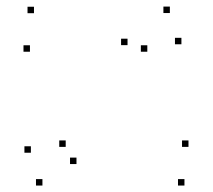

<svg xmlns="http://www.w3.org/2000/svg" viewBox="-20 -565 660 595"><path d="M551.6 10V-10H531.6V10ZM564.1 -109.8V-129.8H544.1V-109.8ZM183.6 -109.8V-129.8H163.6V-109.8ZM217 -56.6V-76.6H197V-56.6ZM542.2 -427.8V-447.8H522.2V-427.8ZM506.4 -524.6V-544.6H486.4V-524.6ZM85.3 -524.1V-544.1H65.3V-524.1ZM72.8 -404.7V-424.7H52.8V-404.7ZM436.5 -404.7V-424.7H416.5V-404.7ZM375.2 -425.1V-445.1H355.2V-425.1ZM75.7 -91.7V-111.7H55.7V-91.7ZM111.5 10V-10H91.5V10Z"/></svg>

Font: Monaspace Krypton Dots Var
Style: Regular
Weight: 400
Designer: Riley Cran and the Lettermatic Team
Version: Version 1.100 (Monaspace Krypton Dots)